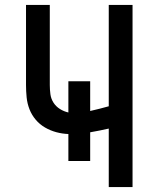

<svg xmlns="http://www.w3.org/2000/svg" viewBox="-20 -755 640 775"><path d="M419 0V-236Q400 -232 381.5 -228Q363 -224 344 -221V-105H256V-214Q231 -215 207 -221.5Q183 -228 161.5 -240.5Q140 -253 124 -272Q108 -291 99 -314Q90 -337 87.5 -362Q85 -387 85 -412V-735H181V-412Q181 -393 183.5 -374.5Q186 -356 196 -340.5Q206 -325 222 -315Q238 -305 256 -301V-427H344V-307Q363 -311 381.5 -316Q400 -321 419 -326V-735H515V0Z"/></svg>

Font: Iosevka Custom Medium Extended
Style: Regular
Weight: 500
Width: 7
Monospace: yes
Designer: Belleve Invis
Foundry: Belleve Invis
Version: Version 11.2.4; ttfautohint (v1.8.4)